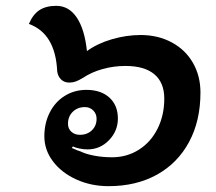

<svg xmlns="http://www.w3.org/2000/svg" viewBox="-20 -629 741 658"><path d="M132 -162Q132 -207 150.5 -243.5Q169 -280 202 -300.5Q235 -321 276 -321Q326 -321 355 -294.5Q384 -268 384 -223Q384 -180 353.5 -148.5Q323 -117 280 -117Q267 -117 252.5 -120Q238 -123 230 -127L226 -122Q248 -112 256 -110Q274 -101 303 -95.5Q332 -90 364 -90Q415 -90 456 -116Q497 -142 520 -188Q543 -234 543 -291Q543 -346 509 -374.5Q475 -403 410 -403Q370 -403 332 -392.5Q294 -382 264 -362Q249 -353 239 -349.5Q229 -346 217 -346Q200 -346 189 -357Q178 -368 176 -385Q170 -514 79 -547Q93 -580 115.5 -594.5Q138 -609 173 -609Q216 -609 243 -569Q270 -529 278 -454Q314 -480 363.5 -494.5Q413 -509 462 -509Q521 -509 568 -484Q615 -459 641 -414Q667 -369 667 -312Q667 -215 628 -142.5Q589 -70 518 -30.5Q447 9 352 9Q292 9 241.5 -14Q191 -37 161.5 -76Q132 -115 132 -162ZM311 -222Q311 -239 299.5 -250.5Q288 -262 271 -262Q246 -262 229.5 -246Q213 -230 213 -205Q213 -188 224.5 -177.5Q236 -167 254 -167Q279 -167 295 -182.5Q311 -198 311 -222Z"/></svg>

Font: K2D
Style: Bold Italic
Weight: 700
Italic angle: -10°
Designer: Katatrad Aksorn Co.,Ltd.
Foundry: Cadson Demak Co.,Ltd.
Version: Version 1.000; ttfautohint (v1.6)